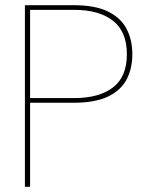

<svg xmlns="http://www.w3.org/2000/svg" viewBox="-20 -720 567 740"><path d="M76 0V-700H264Q346 -700 395.5 -676Q445 -652 467.5 -609.5Q490 -567 490 -511Q490 -455 467.5 -413Q445 -371 395.5 -347.5Q346 -324 264 -324H96V0ZM96 -342H266Q362 -342 415.5 -383Q469 -424 469 -511Q469 -598 415.5 -640Q362 -682 266 -682H96Z"/></svg>

Font: DM Sans 24pt Thin
Style: Regular
Weight: 250
Designer: Colophon Foundry, Jonny Pinhorn
Foundry: Colophon Foundry
Version: Version 4.004;gftools[0.9.30]